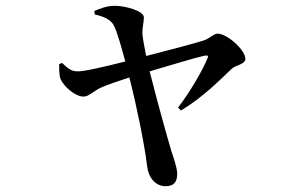

<svg xmlns="http://www.w3.org/2000/svg" viewBox="-20 -585 1040 662"><path d="M194 -368 184 -364C184 -344 184 -324 189 -312C200 -287 239 -252 268 -252C288 -252 301 -272 335 -286C351 -293 390 -306 426 -318C451 -221 479 -83 487 -14C491 26 515 57 551 57C579 57 591 43 591 14C591 -6 578 -42 571 -64C555 -117 522 -236 496 -339C568 -360 653 -386 685 -393C696 -395 700 -393 695 -383C679 -344 638 -272 594 -214L604 -204C681 -250 743 -314 779 -348C793 -361 826 -363 826 -382C826 -413 763 -469 730 -469C717 -469 702 -452 684 -446C657 -437 555 -410 484 -392C478 -422 472 -454 471 -468C470 -489 476 -507 476 -525C476 -548 411 -565 376 -565C348 -565 327 -556 305 -547L307 -535C339 -528 362 -517 372 -498C384 -476 399 -421 412 -373C344 -356 270 -338 247 -339C222 -339 210 -354 194 -368Z"/></svg>

Font: Noto Serif CJK SC SemiBold
Style: Regular
Weight: 600
Designer: Ryoko NISHIZUKA 西塚涼子 (kana & ideographs); Frank Grießhammer (Latin, Greek & Cyrillic); Wenlong ZHANG 张文龙 (bopomofo); San
Foundry: Adobe
Version: Version 2.001;hotconv 1.1.0;makeotfexe 2.6.0